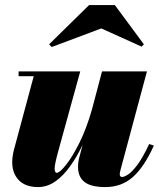

<svg xmlns="http://www.w3.org/2000/svg" viewBox="-20 -750 645 780"><path d="M391.5 -634.5 190 -559 179.5 -570 342 -729.5H446.5L564.5 -570L555.5 -560.5ZM306 -460 218.5 -142.5Q202 -83.5 202 -65.8Q202 -48 210.5 -48Q222.5 -48 248.2 -80.2Q274 -112.5 302.8 -170.2Q331.5 -228 353.5 -305L394.5 -460H577L469.5 -59.5Q466.5 -48.5 466.5 -42.5Q466.5 -31 476 -31Q484.5 -31 500.2 -41Q516 -51 537.8 -79.8Q559.5 -108.5 586 -165L605 -158.5Q566 -72 520 -31Q474 10 407.5 10Q349.5 10 323.2 -10.8Q297 -31.5 297 -71.5Q297 -91 302 -110L315.5 -161.5Q293 -114 265.2 -75Q237.5 -36 204.8 -13Q172 10 134.5 10Q73 10 46 -31Q19 -72 36.5 -141L117 -440.5H55.5V-460Z"/></svg>

Font: Bodoni* 11pt Fatface
Style: Italic
Weight: 900
Italic angle: -13°
Version: Version 2.3